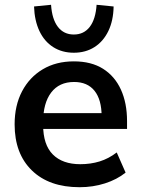

<svg xmlns="http://www.w3.org/2000/svg" viewBox="-20 -771 588 801"><path d="M312 10Q185 10 113 -60Q41 -130 41 -252Q41 -331 72 -390Q103 -449 158.5 -482Q214 -515 288 -515Q361 -515 410 -484Q459 -453 484.5 -397Q510 -341 510 -266V-233H142V-299H421L404 -285Q404 -355 374.5 -392Q345 -429 289 -429Q227 -429 193.5 -385Q160 -341 160 -262V-249Q160 -167 200.5 -126.5Q241 -86 315 -86Q358 -86 395.5 -97.5Q433 -109 467 -135L504 -51Q468 -22 418 -6Q368 10 312 10ZM288 -551Q239 -551 202 -574.5Q165 -598 144.5 -641.5Q124 -685 122 -744L193 -751Q197 -691 221.5 -659Q246 -627 288 -627Q330 -627 354.5 -659Q379 -691 383 -751L454 -744Q453 -685 432 -641.5Q411 -598 374 -574.5Q337 -551 288 -551Z"/></svg>

Font: Mulish ExtraLight
Style: Regular
Weight: 200
Designer: Vernon Adams
Foundry: Vernon Adams
Version: Version 3.603